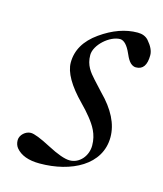

<svg xmlns="http://www.w3.org/2000/svg" viewBox="-77 -497 484 569"><g transform="rotate(15 165.0 -212.0)"><path d="M279 -116.5C279 -156.8 258.7 -197.3 218 -238C208 -248.7 198.5 -259 189.5 -269C173.4 -286.8 158 -304.9 158 -336.5C158 -367.5 199.6 -405 232 -405C244 -404.3 255 -392.7 265 -370C270.4 -357.8 279.6 -336 298 -336C319.4 -336 330 -351.3 330 -381.8C330 -394.7 323.4 -408.7 310 -424C302 -432.7 291 -437 277 -437C239.7 -437 202.2 -423.7 164.5 -397C126.8 -370.3 108 -338 108 -300C108 -270 128.7 -234 170 -192C181.3 -180.7 191.5 -169.3 200.5 -158C216.9 -137.3 233 -113.7 233 -78.5C233 -47.2 210.3 -19 179.5 -19C164.5 -19 141.5 -27.2 110.5 -43.5C79.5 -59.8 58.7 -68 48 -68C32.3 -68 15.5 -53.4 15.5 -37.2C15.5 -28.2 18 -20.4 23 -14C37.7 4 62 13 96 13C192.6 13 279 -31 279 -116.5Z"/></g></svg>

Font: fbb
Style: Italic
Weight: 400
Italic angle: -12°
Designer: David J. Perry, Michael Sharpe
Version: Version 0.991